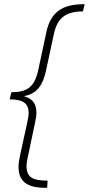

<svg xmlns="http://www.w3.org/2000/svg" viewBox="-20 -734 422 912"><path d="M195 158H204L206 124C136 124 106 109 106 54C106 41 109 26 113 8L146 -149C150 -168 153 -184 153 -199C153 -241 134 -266 96 -276V-278C155 -288 184 -331 198 -396L236 -573C253 -651 294 -679 374 -680L382 -714H374C275 -713 220 -676 200 -580L162 -403C145 -323 112 -296 34 -296L26 -262C89 -262 116 -243 116 -199C116 -185 113 -169 109 -150L75 5C71 25 68 42 68 58C68 127 107 158 195 158Z"/></svg>

Font: Noto Sans SemiCondensed ExtraLight
Style: Italic
Weight: 200
Width: 4
Italic angle: -12°
Designer: Monotype Design Team
Foundry: Monotype Imaging Inc.
Version: Version 2.013